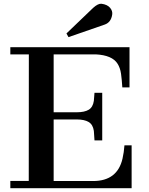

<svg xmlns="http://www.w3.org/2000/svg" viewBox="-20 -997 790 1017"><path d="M34.7 -38.6H132.3L132.8 -709H34.7V-747.1H666V-534.2H627.9Q625.5 -574.7 621.1 -606.2Q616.7 -637.7 602.5 -659.7Q574.2 -704.6 487.3 -709H264.2V-402.3H386.2Q427.7 -402.3 450 -415.8Q472.2 -429.2 477.1 -462.9Q478 -472.7 478.8 -483.6Q479.5 -494.6 480.5 -505.4H521.5V-253.4H480.5Q479.5 -264.6 478.8 -279.3Q478 -293.9 477.1 -303.7Q472.2 -337.4 449.5 -350.8Q426.8 -364.3 386.2 -364.3H264.2V-38.1H473.1Q601.6 -38.1 628.9 -156.7Q636.7 -190.9 639.2 -227.1H677.2V0H34.7ZM332 -819.8 473.1 -955.1Q499.5 -979 517.6 -977.1Q548.3 -973.1 563 -955.8Q577.6 -938.5 574.2 -918.9Q567.9 -878.9 535.6 -867.2L342.8 -800.3Z"/></svg>

Font: Cantata One
Style: Regular
Weight: 400
Designer: Joana Maria Correia da Silva
Foundry: Joana Maria Correia da Silva
Version: Version 1.002